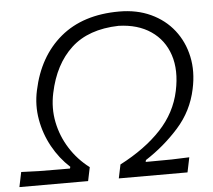

<svg xmlns="http://www.w3.org/2000/svg" viewBox="-68 -782 928 838"><g transform="rotate(-5 396.5 -363.0)"><path d="M-16.5 0 -3 -65Q36 -63 74 -62.2Q112 -61.5 169.5 -61.5H210.5L212.5 -69Q167 -110.5 136 -166.5Q105 -222.5 93.8 -286.2Q82.5 -350 96.5 -414Q127.5 -560.5 226.2 -643Q325 -725.5 484 -725.5Q561.5 -725.5 622.2 -697.2Q683 -669 722.5 -618.8Q762 -568.5 776.2 -502.5Q790.5 -436.5 774 -360.5Q754 -265.5 689.8 -193.8Q625.5 -122 544 -69.5L542 -61.5H560Q617.5 -61.5 655.8 -62.2Q694 -63 733.5 -65L720 0H419L431.5 -60Q542.5 -117.5 611.2 -190.8Q680 -264 700 -358.5Q719 -448 696.5 -515.8Q674 -583.5 617 -622.2Q560 -661 475.5 -663.5Q343.5 -660 268 -590.2Q192.5 -520.5 166.5 -396.5Q152.5 -331 165 -268.8Q177.5 -206.5 211.5 -152.8Q245.5 -99 297 -60L284.5 0Z"/></g></svg>

Font: Commissioner Flair Light
Style: Italic
Weight: 300
Italic angle: -12°
Designer: Kostas Bartsokas
Foundry: Kostas Bartsokas
Version: Version 1.000; ttfautohint (v1.8.3)